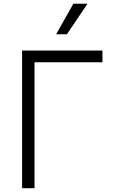

<svg xmlns="http://www.w3.org/2000/svg" viewBox="-20 -994 614 1014"><path d="M521 -727.3V-665.1H162.3V0H96.6V-727.3ZM276.6 -813.2 367.5 -974.4H442.1L333.5 -813.2Z"/></svg>

Font: Inter UI Light
Style: Regular
Weight: 300
Designer: Rasmus Andersson
Foundry: rsms
Version: 3.2;8d6f07862